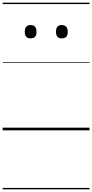

<svg xmlns="http://www.w3.org/2000/svg" viewBox="-20 -968 685 1426"><path d="M207 -683Q185 -683 174.5 -695.5Q164 -708 164 -732Q164 -757 175 -769.5Q186 -782 207 -782Q230 -782 240.5 -769.5Q251 -757 251 -732Q252 -707 240.5 -695Q229 -683 207 -683ZM439 -683Q417 -683 406.5 -695.5Q396 -708 396 -732Q396 -757 406.5 -769.5Q417 -782 439 -782Q460 -782 471.5 -769.5Q483 -757 483 -732Q483 -707 472 -695Q461 -683 439 -683ZM0 428H645V438H0ZM0 -20H645V0H0ZM0 -505H645V-500H0ZM0 -948H645V-938H0Z"/></svg>

Font: Playwrite US Modern Guides
Style: Regular
Weight: 400
Designer: Veronika Burian, José Scaglione
Foundry: TypeTogether
Version: Version 1.003